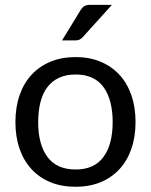

<svg xmlns="http://www.w3.org/2000/svg" viewBox="-20 -744 607 772"><path d="M284 -62.5Q359 -62.5 396 -112.8Q433 -163 433 -253Q433 -343.5 396 -394Q359 -444.5 284 -444.5Q246 -444.5 217.8 -431.5Q189.5 -418.5 170.8 -394Q152 -369.5 142.8 -333.8Q133.5 -298 133.5 -253Q133.5 -163 170.8 -112.8Q208 -62.5 284 -62.5ZM284 -514.5Q339.5 -514.5 384 -496Q428.5 -477.5 460 -443.5Q491.5 -409.5 508.2 -361.2Q525 -313 525 -253.5Q525 -193.5 508.2 -145.5Q491.5 -97.5 460 -63.5Q428.5 -29.5 384 -11.2Q339.5 7 284 7Q228 7 183.2 -11.2Q138.5 -29.5 107 -63.5Q75.5 -97.5 58.8 -145.5Q42 -193.5 42 -253.5Q42 -313 58.8 -361.2Q75.5 -409.5 107 -443.5Q138.5 -477.5 183.2 -496Q228 -514.5 284 -514.5ZM430 -724.5 313.5 -595.5Q306.5 -588 299.8 -584.8Q293 -581.5 282.5 -581.5H229.5L303.5 -702.5Q310.5 -714 318.8 -719.2Q327 -724.5 343 -724.5Z"/></svg>

Font: Lato
Style: Regular
Weight: 400
Designer: Lukasz Dziedzic with Adam Twardoch and Botio Nikoltchev
Foundry: tyPoland Lukasz Dziedzic
Version: Version 2.010; 2014-09-01; http://www.latofonts.com/; ttfaut